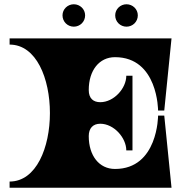

<svg xmlns="http://www.w3.org/2000/svg" viewBox="-20 -880 849 900"><path d="M379 -808C379 -837 355 -860 326 -860C297 -860 273 -837 273 -808C273 -778 297 -755 326 -755C355 -755 379 -778 379 -808ZM626 -808C626 -837 602 -860 573 -860C544 -860 520 -837 520 -808C520 -778 544 -755 573 -755C602 -755 626 -778 626 -808ZM784 0 750 -338H721C721 -338 721 -88 519 -88C445 -88 396 -150 396 -242C396 -279 416 -300 450 -300C514 -300 572 -234 572 -175H601V-525H572C572 -466 514 -401 450 -401C418 -401 396 -418 396 -458C396 -550 445 -612 519 -612C721 -612 721 -362 721 -362H750L784 -700H25V-671C151 -671 214 -511 214 -350C214 -190 151 -29 25 -29V0Z"/></svg>

Font: Ouroboros
Style: Regular
Weight: 400
Designer: Ariel Martín Pérez
Foundry: Velvetyne Type Foundry
Version: Version 2.001;hotconv 1.0.109;makeotfexe 2.5.65596